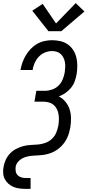

<svg xmlns="http://www.w3.org/2000/svg" viewBox="-27 -1002 564 1237"><path d="M285 -801 181 -933 248 -977 334 -851 461 -982 517 -928 368 -801ZM140 215Q120 215 99.5 212.5Q79 210 60.5 202.5Q42 195 27.5 182Q13 169 4 152Q-5 135 -6.5 114Q-8 93 -4 73Q0 49 10.5 26.5Q21 4 38.5 -14Q56 -32 78.5 -43.5Q101 -55 124.5 -61Q148 -67 171.5 -68Q195 -69 218.5 -71Q242 -73 265.5 -81.5Q289 -90 307.5 -107.5Q326 -125 335.5 -148Q345 -171 349 -194Q352 -212 352.5 -230.5Q353 -249 350 -266.5Q347 -284 339 -300Q331 -316 317.5 -327Q304 -338 287 -342.5Q270 -347 251 -347H195L207 -417H263Q285 -417 308.5 -425Q332 -433 349.5 -450Q367 -467 376.5 -489.5Q386 -512 390 -535Q392 -551 393 -567.5Q394 -584 391.5 -599.5Q389 -615 382.5 -629Q376 -643 365 -653.5Q354 -664 339 -668.5Q324 -673 308 -673Q285 -673 262 -663.5Q239 -654 222.5 -636Q206 -618 196 -595.5Q186 -573 183 -551H105Q109 -575 117.5 -599Q126 -623 139 -645Q152 -667 170.5 -686.5Q189 -706 211.5 -719Q234 -732 259 -737.5Q284 -743 308 -743Q335 -743 361.5 -737Q388 -731 409 -716.5Q430 -702 444 -680.5Q458 -659 464.5 -633.5Q471 -608 471 -580.5Q471 -553 467 -526Q463 -503 455 -480Q447 -457 431.5 -437.5Q416 -418 395.5 -403.5Q375 -389 352 -381Q377 -368 395 -346Q413 -324 421.5 -297.5Q430 -271 430.5 -241Q431 -211 426 -181Q423 -165 418.5 -148.5Q414 -132 407 -116.5Q400 -101 390 -86.5Q380 -72 367.5 -59.5Q355 -47 340.5 -37Q326 -27 310 -20Q294 -13 277.5 -9Q261 -5 244.5 -3Q228 -1 212 -0.5Q196 0 179.5 1.5Q163 3 146.5 7Q130 11 114.5 19.5Q99 28 88 42Q77 56 74 72Q72 88 74.5 102.5Q77 117 87 127Q97 137 111 141Q125 145 140 145H170V215Z"/></svg>

Font: Iosevka SS04 Oblique
Style: Regular
Weight: 400
Italic angle: -9°
Monospace: yes
Designer: Belleve Invis
Foundry: Belleve Invis
Version: Version 19.0.0; ttfautohint (v1.8.4)